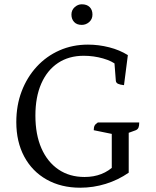

<svg xmlns="http://www.w3.org/2000/svg" viewBox="-20 -863 728 895"><path d="M354 12Q265 12 197.5 -26Q130 -64 93 -133Q56 -202 56 -294Q56 -372 81 -437.5Q106 -503 151 -552Q196 -601 257 -628Q318 -655 390 -655Q440 -655 489 -642.5Q538 -630 576 -606L558 -466Q539 -468 530 -472.5Q521 -477 520 -486L513 -576L526 -558Q504 -578 460.5 -590.5Q417 -603 370 -603Q301 -603 250.5 -569.5Q200 -536 172.5 -473.5Q145 -411 145 -324Q145 -236 173 -172Q201 -108 252.5 -73Q304 -38 374 -38Q460 -38 515 -93L501 -61V-259L515 -236L417 -256Q417 -270 421 -277.5Q425 -285 436 -292H629Q629 -276 625.5 -268Q622 -260 613 -256L561 -237L580 -260V-58Q531 -24 473 -6Q415 12 354 12ZM361 -747Q338 -747 325.5 -760.5Q313 -774 313 -795Q313 -816 328 -829.5Q343 -843 361 -843Q385 -843 398 -830Q411 -817 411 -795Q411 -774 396 -760.5Q381 -747 361 -747Z"/></svg>

Font: Pitagon Serif
Style: Regular
Weight: 400
Designer: Travis Tran
Foundry: Pitagon
Version: Version 1.000;gftools[0.9.26]